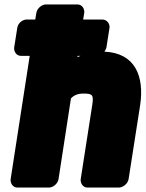

<svg xmlns="http://www.w3.org/2000/svg" viewBox="-20 -808 657 866"><path d="M356 -386C398 -386 403 -380 396 -334L344 0C342 16 352 38 375 38H516C532 38 556 23 560 0L612 -333C632 -465 589 -569 451 -575C455 -581 459 -588 460 -594L474 -683C476 -699 464 -720 441 -720H355L360 -750C362 -766 352 -788 329 -788H187C171 -788 148 -773 144 -750L139 -720H100C84 -720 62 -706 58 -683L44 -594C42 -578 52 -556 75 -556H114L28 0C26 16 36 38 59 38H201C217 38 240 23 244 0L300 -364C313 -378 330 -386 356 -386ZM343 -556C339 -554 333 -552 329 -550L330 -556Z"/></svg>

Font: Asimov Print
Style: EIt
Weight: 500
Designer: Google
Version: Version 2.000980; 2014